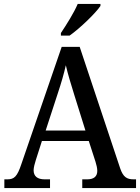

<svg xmlns="http://www.w3.org/2000/svg" viewBox="-20 -951 708 971"><path d="M288 -784V-771H332C386 -809 465 -886 488 -921V-931H373C354 -886 316 -826 288 -784ZM2 0H233V-44H206C169 -44 150 -60 150 -90C150 -104 156 -125 161 -141L192 -238H429L463 -133C468 -117 472 -100 472 -87C472 -58 454 -44 421 -44H396V0H668V-44H656C621 -44 603 -56 588 -99L383 -714H292L88 -121C67 -58 52 -44 17 -44H2ZM211 -291 272 -478C290 -532 303 -577 313 -621C323 -576 339 -525 356 -470L412 -291Z"/></svg>

Font: Noto Serif Armenian SemiCondensed Medium
Style: Regular
Weight: 500
Width: 4
Designer: Monotype Design Team
Foundry: Monotype Imaging Inc.
Version: Version 2.008